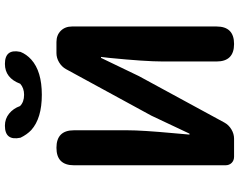

<svg xmlns="http://www.w3.org/2000/svg" viewBox="-118 -878 996 801"><g transform="rotate(-90 380.5 -478.0)"><path d="M127 0Q111 0 101 -10Q91 -20 91 -36V-668Q91 -741 164 -741Q237 -741 237 -668V-445Q237 -384 225 -254Q221 -207 219 -186H223L298 -345L492 -701Q502 -719 520.5 -730Q539 -741 559 -741H605Q634 -741 652 -723Q670 -705 670 -676V-370V-73Q670 0 597 0Q524 0 524 -73V-297Q524 -370 539 -521Q542 -544 543 -555H539L463 -397L269 -40Q259 -22 240.5 -11Q222 0 202 0H169ZM385 -802Q287 -802 238 -846Q219 -864 206 -891Q192 -956 256 -956Q285 -956 306.5 -938.5Q328 -921 338 -893Q355 -876 385 -876Q413 -876 431 -892Q455 -956 514 -956Q578 -956 564 -891Q554 -866 532 -846Q483 -802 385 -802Z"/></g></svg>

Font: GenSenRounded2 TW B
Style: Regular
Weight: 700
Version: Version 2.000;PS 2;hotconv 16.6.51;makeotf.lib2.5.65220 DEVE